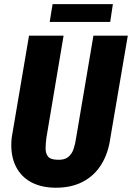

<svg xmlns="http://www.w3.org/2000/svg" viewBox="-20 -880 626 911"><path d="M423.3 -710.9H586.4L503.9 -227.1Q494.1 -153.3 460.7 -99.4Q427.2 -45.4 371.6 -16.8Q315.9 11.7 239.7 10.7Q168 9.3 119.6 -20.3Q71.3 -49.8 49.6 -102.8Q27.8 -155.8 35.6 -227.1L117.7 -710.9H281.7L200.2 -226.6Q196.8 -201.2 196.3 -177.5Q195.8 -153.8 207 -138.4Q218.3 -123 250.5 -122.1Q284.7 -120.1 302.7 -134.3Q320.8 -148.4 329.1 -173.1Q337.4 -197.8 341.3 -226.6ZM515.6 -860.4 502.9 -775.9H215.8L229.5 -860.4Z"/></svg>

Font: Roboto Condensed Black
Style: Italic
Weight: 900
Italic angle: -12°
Designer: Christian Robertson
Foundry: Google
Version: Version 3.008; 2023